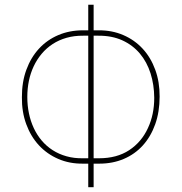

<svg xmlns="http://www.w3.org/2000/svg" viewBox="-20 -760 766 810"><path d="M375 29.8H352.3V-69.6H330.3Q273.4 -68.9 225.9 -89.5Q178.3 -110.1 144 -147.2Q109.7 -184.3 90.7 -236.2Q71.7 -288 72.4 -349.8Q72.1 -413.4 91.1 -465.4Q110.1 -517.4 144.2 -554.5Q178.3 -591.6 225.7 -611.9Q273.1 -632.1 329.5 -632.1H352.3V-740.1H375V-632.1H396.3Q452.8 -632.5 500.2 -612Q547.6 -591.6 581.9 -554.5Q616.1 -517.4 634.9 -465.9Q653.8 -414.4 653.4 -352.6Q653.4 -288 634.8 -235.8Q616.1 -183.6 582.6 -146.5Q549 -109.4 502.1 -89.5Q455.3 -69.6 399.1 -69.6H375ZM352.3 -92.3V-609.4H331Q293 -609.7 260.7 -600.5Q228.3 -591.3 202.2 -574.2Q176.1 -557.2 156.1 -533.4Q136 -509.6 122.3 -480.6Q108.7 -451.7 101.9 -418.9Q95.2 -386 95.2 -350.9Q95.2 -315 102.1 -281.8Q109 -248.6 122.5 -219.6Q136 -190.7 155.9 -167.1Q175.8 -143.5 202.1 -126.6Q228.3 -109.7 260.5 -100.7Q292.6 -91.6 330.3 -92.3ZM397.7 -92.3Q473 -92.3 524.9 -126.4Q577.1 -160.9 604 -219.5Q630.7 -276.3 630.7 -347.3Q630.3 -402.7 615.1 -450.6Q599.8 -498.6 570 -534.1Q540.1 -569.6 496.3 -589.7Q452.4 -609.7 394.9 -609.4H375V-92.3Z"/></svg>

Font: Linik Sans Thin
Style: Regular
Weight: 100
Designer: Fonts by Rasmus Andersson / Changes by Cristiano Sobral with parts from Marc Monis
Foundry: rsms
Version: Version 3.020; ttfautohint (v1.6)